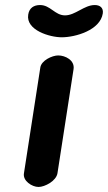

<svg xmlns="http://www.w3.org/2000/svg" viewBox="-20 -741 428 762"><path d="M211 -521C187 -521 144 -501 140 -473L75 -53C70 -23 107 1 133 1C158 1 203 -23 208 -53L272 -467C277 -502 239 -521 211 -521ZM92 -683C82 -621 178 -593 225 -593C279 -593 378 -621 388 -688C391 -710 377 -721 356 -721C314 -721 279 -680 238 -680C198 -680 180 -721 139 -721C115 -721 96 -710 92 -683Z"/></svg>

Font: Asimov Print
Style: Regular
Weight: 500
Designer: Google
Version: Version 2.000980: 2014